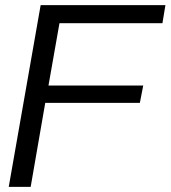

<svg xmlns="http://www.w3.org/2000/svg" viewBox="-20 -732 668 752"><path d="M100.1 0H14.2L139.2 -711.9H627.9L616.2 -641.1H212.9L169.9 -397H541L527.8 -329.1H157.2Z"/></svg>

Font: Creato Display
Style: Italic
Weight: 400
Italic angle: -10°
Version: Version 1.000